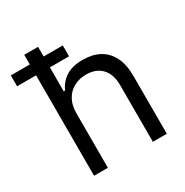

<svg xmlns="http://www.w3.org/2000/svg" viewBox="-204 -864 963 1000"><g transform="rotate(-30 277.5 -364.0)"><path d="M160.2 -328.1V0H77.1V-727.5H160.2V-460H168Q187 -502.4 225.3 -527.6Q263.7 -552.7 328.1 -552.7Q383.8 -552.7 425.8 -530.5Q467.8 -508.3 491.2 -462.6Q514.6 -417 514.6 -346.7V0H430.7V-340.8Q430.7 -406.2 397 -441.9Q363.3 -477.5 303.7 -477.5Q262.7 -477.5 230.2 -460Q197.8 -442.4 179 -409.2Q160.2 -376 160.2 -328.1ZM-37.1 -604V-669.4H275.4V-604Z"/></g></svg>

Font: Inter V
Style: 
Weight: 400
Designer: Rasmus Andersson
Foundry: rsms
Version: Version 4.000;git-a3f224843